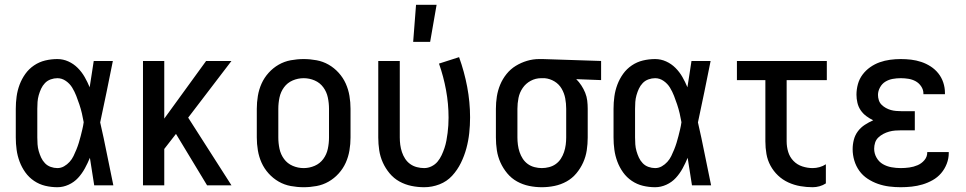

<svg xmlns="http://www.w3.org/2000/svg" viewBox="-20 -775 4040 803"><path d="M220 8Q194 8 169 2Q144 -4 122.5 -18.5Q101 -33 86 -54Q71 -75 62 -99Q53 -123 49.5 -148.5Q46 -174 46 -200V-320Q46 -346 49.5 -371.5Q53 -397 62 -421Q71 -445 86 -466Q101 -487 122.5 -501.5Q144 -516 169 -522Q194 -528 220 -528Q244 -528 266 -518Q288 -508 305 -491Q322 -474 334 -453Q346 -432 355 -410Q359 -437 363.5 -464.5Q368 -492 372 -520H452Q439 -456 426 -391.5Q413 -327 399 -263Q414 -198 427 -132Q440 -66 454 0H374Q370 -29 365 -57.5Q360 -86 356 -115Q347 -93 335 -71Q323 -49 306.5 -31Q290 -13 267 -2.5Q244 8 220 8ZM220 -72Q235 -72 248 -79.5Q261 -87 271 -98Q281 -109 287.5 -122.5Q294 -136 299.5 -149.5Q305 -163 309.5 -177.5Q314 -192 317.5 -206Q321 -220 324.5 -234.5Q328 -249 330 -264Q327 -282 322.5 -301Q318 -320 312 -338Q306 -356 299 -374Q292 -392 282 -408.5Q272 -425 255.5 -436.5Q239 -448 220 -448Q206 -448 192 -443Q178 -438 168 -427.5Q158 -417 152 -404Q146 -391 142 -377Q138 -363 137 -348.5Q136 -334 136 -320V-200Q136 -186 137 -171.5Q138 -157 142 -143Q146 -129 152 -116Q158 -103 168 -92.5Q178 -82 192 -77Q206 -72 220 -72Z M846 0 716 -215 667 -152V0H578V-520H667V-279L842 -520H948L767 -283L948 0Z M1250 8Q1223 8 1196 3Q1169 -2 1145.5 -15.5Q1122 -29 1103.5 -49.5Q1085 -70 1074 -94.5Q1063 -119 1058.5 -146Q1054 -173 1054 -200V-320Q1054 -347 1058.5 -374Q1063 -401 1074 -425.5Q1085 -450 1103.5 -470.5Q1122 -491 1145.5 -504.5Q1169 -518 1196 -523Q1223 -528 1250 -528Q1277 -528 1304 -523Q1331 -518 1354.5 -504.5Q1378 -491 1396.5 -470.5Q1415 -450 1426 -425.5Q1437 -401 1441.5 -374Q1446 -347 1446 -320V-200Q1446 -173 1441.5 -146Q1437 -119 1426 -94.5Q1415 -70 1396.5 -49.5Q1378 -29 1354.5 -15.5Q1331 -2 1304 3Q1277 8 1250 8ZM1250 -72Q1274 -72 1296 -81.5Q1318 -91 1332 -110Q1346 -129 1351 -152.5Q1356 -176 1356 -200V-320Q1356 -344 1351 -367.5Q1346 -391 1332 -410Q1318 -429 1296 -438.5Q1274 -448 1250 -448Q1226 -448 1204 -438.5Q1182 -429 1168 -410Q1154 -391 1149 -367.5Q1144 -344 1144 -320V-200Q1144 -176 1149 -152.5Q1154 -129 1168 -110Q1182 -91 1204 -81.5Q1226 -72 1250 -72Z M1754 8Q1727 8 1700.5 2.5Q1674 -3 1650.5 -16Q1627 -29 1609.5 -50Q1592 -71 1581 -95.5Q1570 -120 1566 -146.5Q1562 -173 1562 -200V-520H1652V-200Q1652 -185 1654 -169.5Q1656 -154 1661 -139Q1666 -124 1674.5 -111Q1683 -98 1695.5 -89Q1708 -80 1723.5 -76Q1739 -72 1754 -72Q1770 -72 1785 -79.5Q1800 -87 1810 -99Q1820 -111 1827 -126Q1834 -141 1839 -156Q1844 -171 1847 -187Q1850 -203 1852 -219Q1854 -235 1855 -251Q1856 -267 1856 -283Q1856 -341 1845.5 -398Q1835 -455 1816 -509L1900 -536Q1922 -475 1934 -411.5Q1946 -348 1946 -284Q1946 -251 1942.5 -218.5Q1939 -186 1930.5 -154.5Q1922 -123 1907.5 -93.5Q1893 -64 1871 -40Q1849 -16 1818 -4Q1787 8 1754 8ZM1708 -600 1720 -755H1806L1779 -600Z M2246 8Q2219 8 2192.5 2.5Q2166 -3 2142.5 -16Q2119 -29 2101.5 -50Q2084 -71 2073 -95.5Q2062 -120 2058 -146.5Q2054 -173 2054 -200V-320Q2054 -346 2058 -371.5Q2062 -397 2072 -421Q2082 -445 2098.5 -465.5Q2115 -486 2137 -499.5Q2159 -513 2184 -520.5Q2209 -528 2235 -528H2250L2494 -520V-440L2390 -444Q2402 -432 2411.5 -417.5Q2421 -403 2427.5 -387Q2434 -371 2436 -354Q2438 -337 2438 -320V-200Q2438 -173 2434 -146.5Q2430 -120 2419 -95.5Q2408 -71 2390.5 -50Q2373 -29 2349.5 -16Q2326 -3 2299.5 2.5Q2273 8 2246 8ZM2246 -72Q2261 -72 2276.5 -76Q2292 -80 2304.5 -89Q2317 -98 2325.5 -111Q2334 -124 2339 -139Q2344 -154 2346 -169.5Q2348 -185 2348 -200V-320Q2348 -342 2344 -363.5Q2340 -385 2329 -404Q2318 -423 2299 -434.5Q2280 -446 2258 -448H2243Q2220 -448 2199.5 -437Q2179 -426 2166 -407Q2153 -388 2148.5 -365.5Q2144 -343 2144 -320V-200Q2144 -185 2146 -169.5Q2148 -154 2153 -139Q2158 -124 2166.5 -111Q2175 -98 2187.5 -89Q2200 -80 2215.5 -76Q2231 -72 2246 -72Z M2720 8Q2694 8 2669 2Q2644 -4 2622.5 -18.5Q2601 -33 2586 -54Q2571 -75 2562 -99Q2553 -123 2549.5 -148.5Q2546 -174 2546 -200V-320Q2546 -346 2549.5 -371.5Q2553 -397 2562 -421Q2571 -445 2586 -466Q2601 -487 2622.5 -501.5Q2644 -516 2669 -522Q2694 -528 2720 -528Q2744 -528 2766 -518Q2788 -508 2805 -491Q2822 -474 2834 -453Q2846 -432 2855 -410Q2859 -437 2863.5 -464.5Q2868 -492 2872 -520H2952Q2939 -456 2926 -391.5Q2913 -327 2899 -263Q2914 -198 2927 -132Q2940 -66 2954 0H2874Q2870 -29 2865 -57.5Q2860 -86 2856 -115Q2847 -93 2835 -71Q2823 -49 2806.5 -31Q2790 -13 2767 -2.5Q2744 8 2720 8ZM2720 -72Q2735 -72 2748 -79.5Q2761 -87 2771 -98Q2781 -109 2787.5 -122.5Q2794 -136 2799.5 -149.5Q2805 -163 2809.5 -177.5Q2814 -192 2817.5 -206Q2821 -220 2824.5 -234.5Q2828 -249 2830 -264Q2827 -282 2822.5 -301Q2818 -320 2812 -338Q2806 -356 2799 -374Q2792 -392 2782 -408.5Q2772 -425 2755.5 -436.5Q2739 -448 2720 -448Q2706 -448 2692 -443Q2678 -438 2668 -427.5Q2658 -417 2652 -404Q2646 -391 2642 -377Q2638 -363 2637 -348.5Q2636 -334 2636 -320V-200Q2636 -186 2637 -171.5Q2638 -157 2642 -143Q2646 -129 2652 -116Q2658 -103 2668 -92.5Q2678 -82 2692 -77Q2706 -72 2720 -72Z M3379 8Q3353 8 3327 3.5Q3301 -1 3277 -12Q3253 -23 3234 -41Q3215 -59 3202.5 -82Q3190 -105 3185.5 -131Q3181 -157 3181 -184V-440H3062V-520H3438V-440H3270V-184Q3270 -161 3276.5 -139.5Q3283 -118 3298.5 -102Q3314 -86 3335.5 -79Q3357 -72 3379 -72Q3393 -72 3407.5 -76Q3422 -80 3434 -88V-8Q3422 0 3407.5 4Q3393 8 3379 8Z M3747 8Q3723 8 3699 5Q3675 2 3652 -6Q3629 -14 3608.5 -27.5Q3588 -41 3574 -60.5Q3560 -80 3553 -103.5Q3546 -127 3546 -151Q3546 -171 3551 -190.5Q3556 -210 3568 -226Q3580 -242 3597 -253Q3614 -264 3632 -272Q3617 -279 3603 -289.5Q3589 -300 3579.5 -314Q3570 -328 3566 -345Q3562 -362 3562 -379Q3562 -401 3568 -423Q3574 -445 3587.5 -463Q3601 -481 3619.5 -494Q3638 -507 3659 -514.5Q3680 -522 3702.5 -525Q3725 -528 3747 -528Q3769 -528 3790.5 -525.5Q3812 -523 3833 -516Q3854 -509 3872.5 -497Q3891 -485 3904.5 -468Q3918 -451 3925 -430Q3932 -409 3932 -387V-381H3842V-384Q3842 -400 3832.5 -414Q3823 -428 3809 -435.5Q3795 -443 3779 -445.5Q3763 -448 3747 -448Q3730 -448 3713.5 -445Q3697 -442 3683 -433.5Q3669 -425 3660.5 -409.5Q3652 -394 3652 -378Q3652 -367 3655.5 -356Q3659 -345 3667 -337Q3675 -329 3685 -323.5Q3695 -318 3705.5 -315Q3716 -312 3727.5 -311Q3739 -310 3750 -310H3806V-230H3750Q3737 -230 3724 -229Q3711 -228 3698.5 -224.5Q3686 -221 3674.5 -215Q3663 -209 3653.5 -200Q3644 -191 3640 -178.5Q3636 -166 3636 -153Q3636 -133 3646 -115.5Q3656 -98 3672.5 -88.5Q3689 -79 3708.5 -75.5Q3728 -72 3747 -72Q3765 -72 3783 -74.5Q3801 -77 3817.5 -84Q3834 -91 3846 -105Q3858 -119 3858 -137V-139H3948V-135Q3948 -112 3939.5 -90Q3931 -68 3916 -50.5Q3901 -33 3880.5 -21.5Q3860 -10 3838 -3.5Q3816 3 3793 5.5Q3770 8 3747 8Z"/></svg>

Font: Iosevka Fixed Medium
Style: Regular
Weight: 500
Monospace: yes
Designer: Belleve Invis
Foundry: Belleve Invis
Version: Version 32.3.0